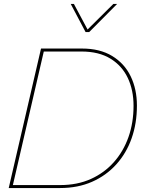

<svg xmlns="http://www.w3.org/2000/svg" viewBox="-20 -949 726 969"><path d="M412 -787 337 -929H353L422 -800L552 -929H571L430 -787ZM24 0 187 -704H394Q484 -704 546 -666.5Q608 -629 639.5 -564Q671 -499 671 -416Q671 -327 644.5 -251.5Q618 -176 567 -119.5Q516 -63 444.5 -31.5Q373 0 283 0ZM45 -15H284Q370 -15 438 -45.5Q506 -76 554.5 -130.5Q603 -185 628.5 -257.5Q654 -330 654 -415Q654 -494 625 -555.5Q596 -617 537.5 -653Q479 -689 391 -689H201Z"/></svg>

Font: Prodigy Sans Thin
Style: Italic
Weight: 100
Italic angle: -13°
Designer: Wei Huang
Foundry: Wei Huang
Version: Version 1.003; ttfautohint (v1.8.3)